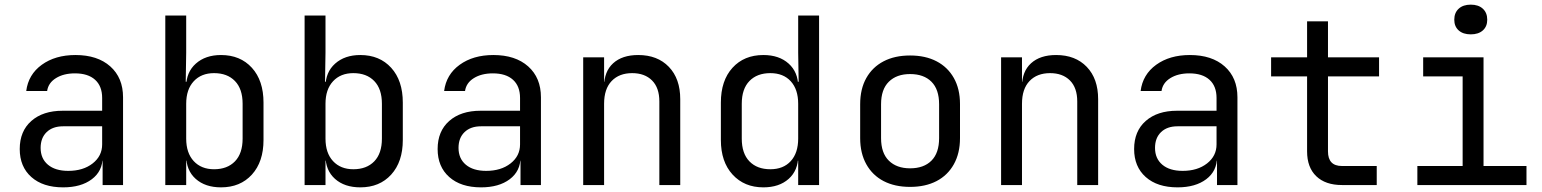

<svg xmlns="http://www.w3.org/2000/svg" viewBox="-20 -797 6640 827"><path d="M252 10Q165 10 115 -34.5Q65 -79 65 -155Q65 -232 115 -276Q165 -320 250 -320H420V-375Q420 -426 389.5 -453.5Q359 -481 303 -481Q254 -481 221 -460.5Q188 -440 183 -405H93Q102 -476 160 -518Q218 -560 305 -560Q400 -560 455 -511Q510 -462 510 -378V0H422V-105H407L422 -120Q422 -60 375.5 -25Q329 10 252 10ZM274 -61Q338 -61 379 -93Q420 -125 420 -175V-253H252Q207 -253 181 -228Q155 -203 155 -160Q155 -114 186.5 -87.5Q218 -61 274 -61Z M932 10Q864 10 823 -26.5Q782 -63 782 -126L800 -105H782V0H692V-730H782V-570L780 -445H800L782 -424Q782 -486 823.5 -523Q865 -560 932 -560Q1015 -560 1065 -505Q1115 -450 1115 -355V-194Q1115 -100 1065 -45Q1015 10 932 10ZM902 -68Q959 -68 992 -102Q1025 -136 1025 -200V-350Q1025 -414 992 -448Q959 -482 902 -482Q847 -482 814.5 -447Q782 -412 782 -350V-200Q782 -138 814.5 -103Q847 -68 902 -68Z M1532 10Q1464 10 1423 -26.5Q1382 -63 1382 -126L1400 -105H1382V0H1292V-730H1382V-570L1380 -445H1400L1382 -424Q1382 -486 1423.5 -523Q1465 -560 1532 -560Q1615 -560 1665 -505Q1715 -450 1715 -355V-194Q1715 -100 1665 -45Q1615 10 1532 10ZM1502 -68Q1559 -68 1592 -102Q1625 -136 1625 -200V-350Q1625 -414 1592 -448Q1559 -482 1502 -482Q1447 -482 1414.5 -447Q1382 -412 1382 -350V-200Q1382 -138 1414.5 -103Q1447 -68 1502 -68Z M2052 10Q1965 10 1915 -34.5Q1865 -79 1865 -155Q1865 -232 1915 -276Q1965 -320 2050 -320H2220V-375Q2220 -426 2189.5 -453.5Q2159 -481 2103 -481Q2054 -481 2021 -460.5Q1988 -440 1983 -405H1893Q1902 -476 1960 -518Q2018 -560 2105 -560Q2200 -560 2255 -511Q2310 -462 2310 -378V0H2222V-105H2207L2222 -120Q2222 -60 2175.5 -25Q2129 10 2052 10ZM2074 -61Q2138 -61 2179 -93Q2220 -125 2220 -175V-253H2052Q2007 -253 1981 -228Q1955 -203 1955 -160Q1955 -114 1986.5 -87.5Q2018 -61 2074 -61Z M2492 0V-550H2582V-445H2601L2582 -424Q2582 -489 2621 -524.5Q2660 -560 2729 -560Q2812 -560 2861 -509Q2910 -458 2910 -370V0H2820V-360Q2820 -419 2788.5 -450.5Q2757 -482 2703 -482Q2647 -482 2614.5 -448Q2582 -414 2582 -350V0Z M3268 10Q3186 10 3135.5 -45Q3085 -100 3085 -194V-355Q3085 -450 3135 -505Q3185 -560 3268 -560Q3336 -560 3377 -523Q3418 -486 3418 -424L3400 -445H3420L3418 -570V-730H3508V0H3418V-105H3400L3418 -126Q3418 -63 3377 -26.5Q3336 10 3268 10ZM3298 -68Q3354 -68 3386 -103Q3418 -138 3418 -200V-350Q3418 -412 3386 -447Q3354 -482 3298 -482Q3241 -482 3208 -448Q3175 -414 3175 -350V-200Q3175 -136 3208 -102Q3241 -68 3298 -68Z M3900 8Q3834 8 3786 -17Q3738 -42 3711.5 -89.5Q3685 -137 3685 -202V-348Q3685 -414 3711.5 -461Q3738 -508 3786 -533Q3834 -558 3900 -558Q3966 -558 4014 -533Q4062 -508 4088.5 -461Q4115 -414 4115 -349V-202Q4115 -137 4088.5 -89.5Q4062 -42 4014 -17Q3966 8 3900 8ZM3900 -72Q3959 -72 3992 -105Q4025 -138 4025 -202V-348Q4025 -412 3992 -445Q3959 -478 3900 -478Q3842 -478 3808.5 -445Q3775 -412 3775 -348V-202Q3775 -138 3808.5 -105Q3842 -72 3900 -72Z M4292 0V-550H4382V-445H4401L4382 -424Q4382 -489 4421 -524.5Q4460 -560 4529 -560Q4612 -560 4661 -509Q4710 -458 4710 -370V0H4620V-360Q4620 -419 4588.5 -450.5Q4557 -482 4503 -482Q4447 -482 4414.5 -448Q4382 -414 4382 -350V0Z M5052 10Q4965 10 4915 -34.5Q4865 -79 4865 -155Q4865 -232 4915 -276Q4965 -320 5050 -320H5220V-375Q5220 -426 5189.5 -453.5Q5159 -481 5103 -481Q5054 -481 5021 -460.5Q4988 -440 4983 -405H4893Q4902 -476 4960 -518Q5018 -560 5105 -560Q5200 -560 5255 -511Q5310 -462 5310 -378V0H5222V-105H5207L5222 -120Q5222 -60 5175.5 -25Q5129 10 5052 10ZM5074 -61Q5138 -61 5179 -93Q5220 -125 5220 -175V-253H5052Q5007 -253 4981 -228Q4955 -203 4955 -160Q4955 -114 4986.5 -87.5Q5018 -61 5074 -61Z M5760 0Q5689 0 5649.5 -38Q5610 -76 5610 -145V-468H5455V-550H5610V-705H5700V-550H5920V-468H5700V-145Q5700 -82 5760 -82H5910V0Z M6085 0V-82H6280V-468H6110V-550H6370V-82H6555V0ZM6315 -649Q6282 -649 6263 -666Q6244 -683 6244 -712Q6244 -742 6263 -759.5Q6282 -777 6315 -777Q6348 -777 6367 -759.5Q6386 -742 6386 -712Q6386 -683 6367 -666Q6348 -649 6315 -649Z"/></svg>

Font: JetBrains Mono Zero
Style: Regular-Zero
Weight: 400
Designer: Philipp Nurullin, Konstantin Bulenkov
Foundry: JetBrains
Version: Version 2.211